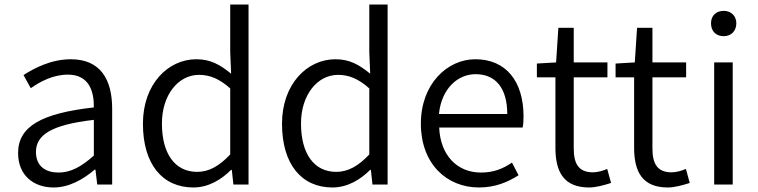

<svg xmlns="http://www.w3.org/2000/svg" viewBox="-20 -816 3353 849"><path d="M217 13C285 13 347 -22 399 -66H402L410 0H476V-335C476 -465 424 -554 293 -554C206 -554 130 -514 84 -484L116 -426C157 -455 215 -486 280 -486C373 -486 396 -414 395 -341C163 -315 60 -257 60 -139C60 -41 128 13 217 13ZM239 -53C184 -53 139 -79 139 -144C139 -218 204 -264 395 -286V-128C340 -79 293 -53 239 -53Z M835 13C902 13 959 -22 1002 -65H1005L1012 0H1079V-796H998V-585L1002 -490C953 -530 911 -554 848 -554C723 -554 612 -444 612 -269C612 -89 699 13 835 13ZM852 -56C753 -56 696 -137 696 -270C696 -396 768 -485 860 -485C907 -485 950 -468 998 -425V-133C950 -82 904 -56 852 -56Z M1450 13C1517 13 1574 -22 1617 -65H1620L1627 0H1694V-796H1613V-585L1617 -490C1568 -530 1526 -554 1463 -554C1338 -554 1227 -444 1227 -269C1227 -89 1314 13 1450 13ZM1467 -56C1368 -56 1311 -137 1311 -270C1311 -396 1383 -485 1475 -485C1522 -485 1565 -468 1613 -425V-133C1565 -82 1519 -56 1467 -56Z M2098 13C2172 13 2227 -12 2273 -41L2244 -97C2203 -69 2161 -53 2107 -53C1999 -53 1927 -132 1922 -252H2291C2294 -266 2295 -283 2295 -301C2295 -457 2217 -554 2082 -554C1958 -554 1841 -445 1841 -269C1841 -92 1955 13 2098 13ZM1921 -312C1932 -423 2003 -488 2083 -488C2171 -488 2223 -427 2223 -312Z M2585 13C2615 13 2651 3 2682 -7L2665 -69C2647 -61 2622 -54 2602 -54C2537 -54 2517 -94 2517 -160V-474H2666V-540H2517V-693H2449L2439 -540L2354 -535V-474H2436V-163C2436 -57 2472 13 2585 13Z M2933 13C2963 13 2999 3 3030 -7L3013 -69C2995 -61 2970 -54 2950 -54C2885 -54 2865 -94 2865 -160V-474H3014V-540H2865V-693H2797L2787 -540L2702 -535V-474H2784V-163C2784 -57 2820 13 2933 13Z M3138 0H3220V-540H3138ZM3180 -656C3212 -656 3236 -678 3236 -713C3236 -746 3212 -768 3180 -768C3146 -768 3124 -746 3124 -713C3124 -678 3146 -656 3180 -656Z"/></svg>

Font: ChiuKong Gothic CL Normal
Style: Regular
Weight: 350
Designer: Ryoko NISHIZUKA 西塚涼子 (kana, bopomofo & ideographs); Paul D. Hunt (Latin, Greek & Cyrillic); Sandoll Communications 산돌커뮤니
Foundry: Adobe
Version: Version 1.300